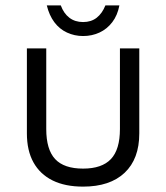

<svg xmlns="http://www.w3.org/2000/svg" viewBox="-20 -679 618 714"><path d="M289 15Q222 15 175.5 -8Q129 -31 104.5 -75Q80 -119 80 -183V-499H152V-199Q152 -123 185 -87.5Q218 -52 289 -52Q359 -52 392.5 -87.5Q426 -123 426 -199V-499H498V-183Q498 -88 443.5 -36.5Q389 15 289 15ZM289 -545Q257 -545 229 -558Q201 -571 182 -596.5Q163 -622 154 -659H206Q217 -629 238 -613Q259 -597 289 -597Q319 -597 339.5 -613Q360 -629 372 -659H424Q417 -622 397.5 -596.5Q378 -571 350 -558Q322 -545 289 -545Z"/></svg>

Font: Maven Pro VF Beta
Style: Regular
Weight: 400
Designer: Joe Prince
Foundry: Joe Prince
Version: Version 2.002